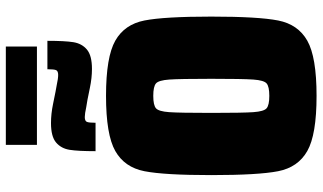

<svg xmlns="http://www.w3.org/2000/svg" viewBox="-238 -832 1079 642"><g transform="rotate(-90 301.0 -511.5)"><path d="M36 -344Q36 -501 49 -567.5Q62 -634 116.5 -665Q171 -696 301 -696Q431 -696 485.5 -665Q540 -634 553 -567.5Q566 -501 566 -344Q566 -187 553 -120.5Q540 -54 485.5 -23Q431 8 301 8Q171 8 116.5 -23Q62 -54 49 -120.5Q36 -187 36 -344ZM358 -344Q358 -449 355.5 -484.5Q353 -520 342.5 -529Q332 -538 301 -538Q270 -538 259.5 -529Q249 -520 246.5 -485Q244 -450 244 -344Q244 -238 246.5 -203Q249 -168 259.5 -159Q270 -150 301 -150Q332 -150 342.5 -159Q353 -168 355.5 -203.5Q358 -239 358 -344ZM210 -880Q241 -880 274.5 -873Q308 -866 314 -865L336 -861Q359 -856 371 -856Q384 -856 387 -863Q390 -870 390 -892H485Q485 -834 480.5 -805.5Q476 -777 456 -760Q436 -743 391 -743Q361 -743 327.5 -750Q294 -757 288 -758L264 -762Q241 -767 230 -767Q217 -767 214 -760Q211 -753 211 -731H116Q116 -789 120.5 -817.5Q125 -846 145 -863Q165 -880 210 -880ZM137 -927V-1031H466V-927Z"/></g></svg>

Font: Saira Semi Condensed Black
Style: Regular
Weight: 900
Width: 4
Designer: Hector Gatti with collaboration of the Omnibus-Type team
Foundry: Omnibus-Type
Version: Version 1.001; ttfautohint (v1.8)